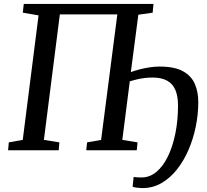

<svg xmlns="http://www.w3.org/2000/svg" viewBox="-20 -763 1053 975"><path d="M703 192.2Q692.9 192.2 676.8 190.4Q660.7 188.5 653.4 185.2L658.7 135.7Q665.7 136.9 677 137.5Q688.4 138.1 699 138.1Q740.4 138.1 774.4 109.7Q808.5 81.3 832.8 31Q857.2 -19.2 870.6 -85.6Q884 -151.9 884 -227.7Q884 -274.5 870.6 -306Q857.2 -337.5 828.7 -353.3Q800.3 -369.2 755.2 -369.2Q732.9 -369.2 713.5 -366.8Q694 -364.3 675.8 -360Q657.5 -355.6 639.1 -350.2L601.1 -52.7L678.5 -40L674.5 0H418.1L422.1 -40L493.4 -52.4L575.8 -689.8H283.9L202.9 -52.7L281.4 -40L278.1 0H21.1L24.7 -40L95.5 -52.7L175.8 -684.9L95.7 -698.6L100.7 -743H759.5L755.2 -698.6L682.5 -688.3L644.4 -397Q666.1 -404.8 690.6 -411.1Q715.1 -417.4 740.6 -421.2Q766.1 -425 790.6 -425Q866.9 -425 909.6 -401Q952.4 -377 969.6 -336.2Q986.9 -295.5 986.9 -245Q986.9 -182.1 974 -119.4Q961.1 -56.6 936.7 -0.6Q912.3 55.4 877.6 98.9Q842.8 142.3 799 167.3Q755.1 192.2 703 192.2Z"/></svg>

Font: Merriweather 7pt Light
Style: Italic
Weight: 300
Italic angle: -7.8°
Designer: Eben Sorkin
Foundry: Eben Sorkin
Version: Version 2.200;gftools[0.9.31]